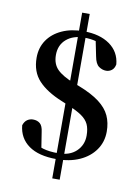

<svg xmlns="http://www.w3.org/2000/svg" viewBox="-102 -898 793 1094"><g transform="rotate(10 294.5 -351.0)"><path d="M283 16.2Q179.6 16.2 122.1 -24.9Q64.6 -66 57.5 -140.1Q65.1 -163.1 80.3 -173.1Q95.5 -183 112.9 -183Q138.1 -183 153.8 -169.4Q169.4 -155.8 173.4 -121.5L190.4 -13.5L123.7 -65.2Q163.6 -40 198.7 -29.2Q233.9 -18.5 287.2 -18.5Q353.5 -18.5 391.4 -54.6Q429.3 -90.8 429.3 -145.4Q429.3 -184.8 417.2 -210.7Q405 -236.6 375.6 -256.8Q346.2 -277 293.4 -298.6L255.6 -314.6Q165.6 -351.2 118.6 -401.9Q71.5 -452.5 71.5 -533.7Q71.5 -591.5 100.9 -635.1Q130.4 -678.8 184.2 -703.5Q238.1 -728.3 310.9 -728.3Q403.4 -728.3 461.2 -687.4Q518.9 -646.4 525.4 -574.7Q521.2 -551.2 506.6 -540Q492 -528.9 473.8 -528.9Q451.8 -528.9 431.8 -543Q411.8 -557.1 404 -599.6L382.7 -704.5L456.5 -651.2Q417.1 -676.8 386.8 -685Q356.6 -693.1 319.6 -693.1Q255.5 -693.1 216.3 -659.4Q177.1 -625.6 177.1 -568.1Q177.1 -515.8 207.6 -485.2Q238.2 -454.5 305 -428.2L337.4 -416Q413.8 -386.3 457.5 -352.9Q501.3 -319.6 519.8 -279.3Q538.3 -239 538.3 -187.8Q538.3 -127.6 505.8 -81.4Q473.3 -35.1 416.2 -9.5Q359 16.2 283 16.2ZM278.7 128.4V-359.1H321.7V128.4ZM282.6 -359.1V-831.2H326.3V-359.1Z"/></g></svg>

Font: Noto Serif SC ExtraLight
Style: Regular
Weight: 200
Designer: Ryoko NISHIZUKA 西塚涼子 (kana & ideographs); Frank Grießhammer (Latin, Greek & Cyrillic); Wenlong ZHANG 张文龙 (bopomofo); San
Foundry: Adobe
Version: Version 2.002-H1;hotconv 1.1.0;makeotfexe 2.6.0